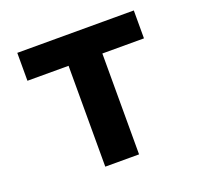

<svg xmlns="http://www.w3.org/2000/svg" viewBox="-99 -632 757 737"><g transform="rotate(-20 280.0 -263.0)"><path d="M211 0V-412H43V-526H519V-412H349V0Z"/></g></svg>

Font: Ubuntu Sans Mono
Style: Bold
Weight: 700
Monospace: yes
Designer: Dalton Maag Ltd
Foundry: Dalton Maag Ltd
Version: Version 1.006